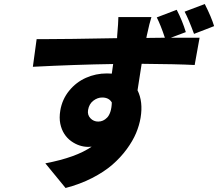

<svg xmlns="http://www.w3.org/2000/svg" viewBox="-20 -845 1087 957"><path d="M1047.2 -714.8 947.1 -676.1Q920.5 -748.9 900.2 -786.9L1000.7 -824.9Q1033.7 -759.6 1047.2 -714.8ZM419 -296.9Q414.8 -272.4 430.6 -255.7Q446.4 -239 469.5 -239Q481.9 -239 492.9 -243.8Q503.9 -248.6 514 -258.9Q524.1 -269.2 530.4 -288.5Q536.6 -307.9 537.3 -334.2Q523.1 -359 489.3 -359Q465.9 -359 445 -342.9Q424 -326.7 419 -296.9ZM906.2 -685 831.7 -657H937.9H974.8L950.3 -521Q863.3 -525.6 686.1 -527Q679.3 -480.5 665.5 -394.9Q693.9 -337.7 680.8 -258.2Q674.4 -220.2 658.2 -181.5Q642 -142.8 611.5 -101.2Q581 -59.7 540 -24Q498.9 11.7 438.6 42.6Q378.2 73.5 306.8 92L206 -30.9Q359 -60 436.8 -114Q430.8 -112.9 419.7 -112.9Q398.1 -112.9 376.4 -120Q354.8 -127.1 334.7 -141.5Q314.6 -155.9 300.6 -177.6Q286.6 -199.2 280.5 -228.3Q274.5 -257.5 280.5 -294Q289.8 -349.8 324.6 -392.6Q359.4 -435.4 408.6 -457.2Q457.7 -479 513.1 -479Q529.5 -479 537.3 -478L544 -525.9Q358 -523.1 143.8 -512.1L162.6 -649.9H200.6Q308.2 -649.9 563.6 -654.8L563.9 -665.1Q570 -734.7 570 -759.9H734.7Q725.9 -733.3 711.3 -665.8L709.5 -655.9L801.8 -657Q780.9 -720.2 761.4 -758.2L860.8 -796.2Q889.6 -740.4 906.2 -685Z"/></svg>

Font: Karasuma Gothic
Style: Italic
Weight: 900
Italic angle: -9.39999°
Designer: Rasmus Andersson / Ryoko Nishizuka
Foundry: Genbu
Version: Version 1.00